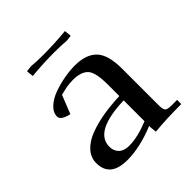

<svg xmlns="http://www.w3.org/2000/svg" viewBox="-163 -714 846 846"><g transform="rotate(-45 259.5 -291.5)"><path d="M51 -81Q51 -116 76 -143Q101 -170 143.5 -185.5Q186 -201 233 -208.5Q280 -216 332 -218V-290Q332 -367 309.5 -390Q287 -413 238 -413Q201 -413 157 -400L123 -314Q74 -325 74 -348Q74 -373 96.5 -394Q119 -415 152.5 -427Q186 -439 221.5 -445.5Q257 -452 288 -452Q358 -452 392 -416.5Q426 -381 426 -295V-66Q426 -41 433 -33.5Q440 -26 465 -26H500V0Q405 0 335 7L332 -21V-32Q237 7 158 7Q51 7 51 -81ZM122 -578V-583L150 -586Q180 -583 224 -583Q295 -583 365 -590L368 -562V-557L340 -554Q310 -557 266 -557Q195 -557 125 -550ZM143 -91Q143 -64 160 -48Q177 -32 208 -32Q261 -32 332 -61V-191Q143 -185 143 -91Z"/></g></svg>

Font: Dihjauti
Style: Bold
Weight: 700
Designer: T. Christopher White
Version: Version 3.0.0